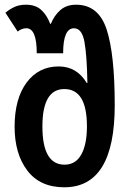

<svg xmlns="http://www.w3.org/2000/svg" viewBox="-20 -785 553 815"><path d="M253 10Q467 10 467 -338Q467 -556 432.5 -660.5Q398 -765 303 -765Q262 -765 236 -742Q210 -719 196 -684H193Q179 -721 155 -743Q131 -765 90 -765Q62 -765 41.5 -755.5Q21 -746 3 -731L55 -651Q72 -665 92 -665Q136 -665 136 -559H248Q248 -665 294 -665Q328 -665 338.5 -607Q349 -549 351 -433H348Q306 -503 229 -503Q144 -503 93 -434.5Q42 -366 42 -247Q42 -132 96 -61Q150 10 253 10ZM254 -86Q160 -86 160 -248Q160 -407 253 -407Q349 -407 349 -249Q349 -172 325 -129Q301 -86 254 -86Z"/></svg>

Font: Noto Sans Georgian Condensed Semi
Style: Regular
Weight: 600
Width: 3
Designer: Monotype Design Team
Foundry: Monotype Imaging Inc.
Version: Version 1.901